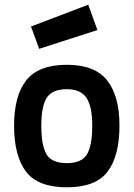

<svg xmlns="http://www.w3.org/2000/svg" viewBox="-20 -787 569 818"><path d="M265 -511Q384 -511 436.5 -444.5Q489 -378 489 -252Q489 -123 438.5 -56Q388 11 265 11Q142 11 91 -55.5Q40 -122 40 -252Q40 -379 92 -445Q144 -511 265 -511ZM265 -92Q328 -92 350.5 -129.5Q373 -167 373 -252Q373 -333 348.5 -370Q324 -407 265 -407Q203 -407 179.5 -371Q156 -335 156 -252Q156 -166 178.5 -129Q201 -92 265 -92ZM112 -674 356 -767 395 -659 147 -579Z"/></svg>

Font: TitilliumText22L Rg
Style: Bold
Weight: 700
Designer: Campivisivi
Foundry: Campivisivi
Version: 1.000